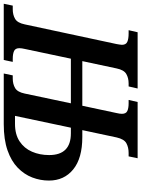

<svg xmlns="http://www.w3.org/2000/svg" viewBox="85 -869 754 1024"><g transform="rotate(90 462.0 -357.0)"><path d="M-30 0 -20 -48H0Q29 -48 50.5 -60.5Q72 -73 80 -112L185 -602Q186 -609 187.5 -617Q189 -625 189 -630Q189 -652 173 -659Q157 -666 128 -666H111L122 -714H422L411 -666H395Q366 -666 344.5 -653.5Q323 -641 315 -602L276 -419H514L553 -602Q555 -610 556 -617.5Q557 -625 557 -630Q557 -652 542 -659Q527 -666 501 -666H483L494 -714H794L784 -666H766Q736 -666 714 -654Q692 -642 683 -602L644 -419H681Q794 -419 853.5 -370.5Q913 -322 913 -241Q913 -195 896.5 -152Q880 -109 844.5 -74.5Q809 -40 751.5 -20Q694 0 612 0H342L352 -48H369Q398 -48 419.5 -60.5Q441 -73 449 -112L501 -358H263L211 -112Q209 -104 208 -96.5Q207 -89 207 -83Q207 -62 222 -55Q237 -48 264 -48H280L270 0ZM661 -358H631L568 -60H611Q667 -60 704 -84.5Q741 -109 759 -150.5Q777 -192 777 -242Q777 -358 661 -358Z"/></g></svg>

Font: Noto Serif SemiCondensed SemiBold
Style: Italic
Weight: 600
Width: 4
Italic angle: -12°
Designer: Monotype Design Team
Foundry: Monotype Imaging Inc.
Version: Version 2.014; ttfautohint (v1.8.4.7-5d5b)